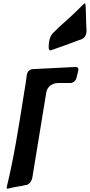

<svg xmlns="http://www.w3.org/2000/svg" viewBox="-20 -1136 537 1147"><path d="M311 -845C358 -861 404 -878 451 -896L471 -903H470C489 -912 497 -930 497 -955L496 -971C495 -991 494 -1013 494 -1033L492 -1089C491 -1107 490 -1116 488 -1116C485 -1116 479 -1111 468 -1100L464 -1096C423 -1055 380 -1015 336 -977L294 -936C282 -922 275 -903 272 -878C272 -875 271 -871 271 -865V-854C271 -842 274 -835 280 -835C283 -835 286 -836 291 -838ZM293 -935 294 -936ZM447 -712C448 -715 448 -719 448 -722C448 -729 444 -736 433 -736H431L175 -723C157 -722 143 -708 140 -687C136 -654 131 -620 125 -588L119 -550C91 -374 64 -200 22 -26C21 -22 20 -19 20 -16C20 -12 21 -9 23 -9C25 -9 28 -9 31 -10C53 -16 77 -20 101 -24L110 -25C119 -28 128 -30 136 -31L135 -30C154 -34 168 -51 173 -74L256 -581C261 -617 290 -640 329 -640H399C418 -640 433 -653 438 -675Z"/></svg>

Font: Bangerz
Style: Regular
Weight: 400
Designer: vernon adams
Foundry: Vernon Adams
Version: Version 2.10;December 28, 2023;FontCreator 13.0.0.2683 64-bi